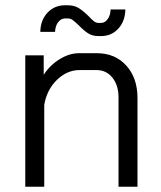

<svg xmlns="http://www.w3.org/2000/svg" viewBox="-20 -709 612 729"><path d="M76 -499H146V-425Q169 -461 206 -484Q243 -507 280 -507H348Q417 -507 459.5 -460Q502 -413 502 -337V0H430V-339Q430 -385 407 -414Q384 -443 346 -443H282Q235 -443 196.5 -406Q158 -369 148 -311V0H76ZM280 -612Q264 -627 256 -633Q248 -639 237 -639H227Q212 -639 201 -625Q190 -611 189 -588H133Q134 -633 160.5 -661Q187 -689 227 -689H237Q262 -689 279.5 -678Q297 -667 317 -647Q329 -634 337 -628Q345 -622 354 -622H364Q378 -622 388.5 -636Q399 -650 400 -673H456Q455 -628 429 -600Q403 -572 364 -572H354Q331 -572 314.5 -582.5Q298 -593 280 -612Z"/></svg>

Font: Stavian Regular
Style: Regular
Weight: 400
Version: Version 1.000; ttfautohint (v1.6)